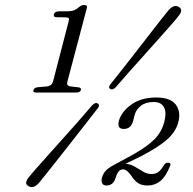

<svg xmlns="http://www.w3.org/2000/svg" viewBox="-20 -733 775 769"><path d="M207.5 -664Q192.5 -664 196 -676Q199.5 -687.5 215.5 -687.5L254.5 -688Q280 -688 298 -706Q308 -713 316.5 -713Q332 -713 327.5 -699.5L250 -406.5Q245 -389.5 261.5 -387L296 -383Q306 -381 304 -372Q300 -362.5 287 -362.5H124Q110.5 -362.5 114 -372Q116.5 -381.5 129.5 -383.5L169.5 -387Q188 -390 192.5 -407L254.5 -646Q258 -656.5 255.2 -660Q252.5 -663.5 243 -663.5ZM445 -385Q432 -371 422 -376.5Q411.5 -382.5 423.5 -397Q445.5 -424 472.8 -459Q500 -494 528.8 -530.8Q557.5 -567.5 583.2 -601Q609 -634.5 628.2 -658.8Q647.5 -683 655.5 -692.5Q677 -716.5 696 -705.5Q715.5 -694 695.5 -669.5Q688.5 -660 668 -636.5Q647.5 -613 619 -581Q590.5 -549 558.8 -513.8Q527 -478.5 497.2 -445Q467.5 -411.5 445 -385ZM348 -310Q361 -324.5 371.5 -318.5Q382 -311.5 370 -297.5Q350 -271.5 323.2 -237.2Q296.5 -203 267.8 -166.5Q239 -130 212.5 -96.2Q186 -62.5 165.8 -37.2Q145.5 -12 136.5 -1Q114.5 24.5 94 12.5Q74.5 2 96.5 -24.5Q105 -35.5 126.5 -59.8Q148 -84 177 -116.5Q206 -149 237.5 -184Q269 -219 298 -252Q327 -285 348 -310ZM388.5 -21.5Q395.5 -48 421.5 -63.5L421 -64L513 -114Q570.5 -146.5 599 -175.5Q627.5 -204.5 638 -244.5Q648 -283.5 636.5 -304Q625 -324.5 596 -324.5Q563.5 -324.5 544 -309.2Q524.5 -294 518.5 -270L513 -248Q504.5 -216.5 475.5 -216.5Q447.5 -216.5 456.5 -250Q466.5 -285.5 505.8 -314Q545 -342.5 605.5 -342.5Q663 -342.5 684.2 -313.8Q705.5 -285 694 -243.5Q685 -207.5 652.2 -177Q619.5 -146.5 547.5 -108.5L483 -77Q503 -75.5 520 -65.5Q537 -55.5 553 -45.8Q569 -36 586.5 -36Q604 -36 615.2 -45Q626.5 -54 638 -74Q644.5 -82 654.5 -81Q666.5 -80.5 661 -68Q644 -25.5 622 -7.8Q600 10 571 10Q548 10 533.2 0.5Q518.5 -9 503.5 -32.5Q494.5 -43.5 488 -49Q481.5 -54.5 472 -54.5Q452.5 -54.5 443 -20Q433.5 10 406.5 10Q394.5 10 389.5 1.8Q384.5 -6.5 388.5 -21.5Z"/></svg>

Font: Fraunces 9pt Light
Style: Italic
Weight: 300
Italic angle: -16°
Version: Version 1.000;[0bf87f6ff]